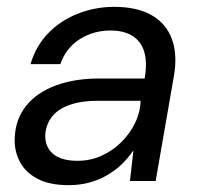

<svg xmlns="http://www.w3.org/2000/svg" viewBox="-20 -528 580 560"><path d="M180 12Q124 12 88.5 -7Q53 -26 37 -58Q21 -90 23 -126Q25 -180 56 -219Q87 -258 142 -278.5Q197 -299 269 -299H402Q410 -347 400.5 -377.5Q391 -408 366 -423.5Q341 -439 302 -439Q253 -439 213 -414Q173 -389 156 -341H69Q85 -395 121.5 -432Q158 -469 208 -488.5Q258 -508 313 -508Q381 -508 423.5 -483Q466 -458 482 -412.5Q498 -367 487 -305L434 0H359L369 -88H368Q353 -66 334 -48Q315 -30 291.5 -16.5Q268 -3 240.5 4.5Q213 12 180 12ZM206 -59Q243 -59 275.5 -73.5Q308 -88 333 -112.5Q358 -137 373.5 -168.5Q389 -200 390 -233V-234H264Q217 -234 183 -222Q149 -210 131.5 -187.5Q114 -165 112 -135Q111 -99 135 -79Q159 -59 206 -59Z"/></svg>

Font: DM Sans 28pt
Style: Italic
Weight: 400
Italic angle: -10°
Version: Version 4.004;gftools[0.9.30]